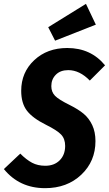

<svg xmlns="http://www.w3.org/2000/svg" viewBox="-47 -959 565 996"><path d="M398.9 -939 450.2 -831.1 238.8 -748 203.1 -817.9ZM301.8 -710Q424.3 -710 498 -620.1L418.9 -541Q366.2 -595.2 307.1 -595.2Q266.1 -595.2 242.7 -571.5Q219.2 -547.9 219.2 -512.2Q219.2 -481.9 238.3 -462.2Q257.3 -442.4 314.9 -414.1Q359.9 -391.6 387.5 -368.4Q415 -345.2 431.6 -309.8Q448.2 -274.4 448.2 -227.1Q448.2 -122.1 374.5 -52.5Q300.8 17.1 187 17.1Q53.7 17.1 -26.9 -82L58.1 -162.1Q89.8 -130.4 119.4 -114.7Q148.9 -99.1 188 -99.1Q234.4 -99.1 262.7 -127.4Q291 -155.8 291 -202.1Q291 -238.8 270 -261Q249 -283.2 190.9 -312Q122.1 -346.2 92.5 -385Q63 -423.8 63 -487.8Q63 -583.5 130.4 -646.7Q197.8 -710 301.8 -710Z"/></svg>

Font: Fira Sans Compressed
Style: Bold Italic
Weight: 700
Width: 3
Italic angle: -8°
Designer: Carrois Corporate & Edenspiekermann AG
Foundry: Carrois Corporate GbR & Edenspiekermann AG
Version: Version 4.203;PS 004.203;hotconv 1.0.88;makeotf.lib2.5.64775